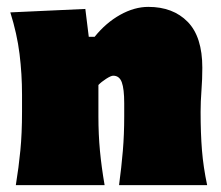

<svg xmlns="http://www.w3.org/2000/svg" viewBox="-20 -538 642 558"><path d="M26 0Q34.5 -52 39.2 -101Q44 -150 44 -213V-263Q44 -322.5 36.8 -381.2Q29.5 -440 10 -502L228 -512L238 -431H255Q287.5 -471.5 329 -494.8Q370.5 -518 411 -518Q483 -518 525.5 -474.5Q568 -431 568 -341Q568 -308 565.5 -275.2Q563 -242.5 563 -213Q563 -150 567 -101Q571 -52 582 0H326Q333 -52 337 -99.5Q341 -147 341 -200V-238Q341 -279.5 334 -298.8Q327 -318 309 -318Q302.5 -318 288.5 -309Q274.5 -300 266 -291V-200Q266 -147 270.5 -99.5Q275 -52 284 0Z"/></svg>

Font: Commissioner Flair Black
Style: Regular
Weight: 900
Designer: Kostas Bartsokas
Foundry: Kostas Bartsokas
Version: Version 1.000; ttfautohint (v1.8.3)